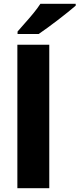

<svg xmlns="http://www.w3.org/2000/svg" viewBox="-20 -997 421 1017"><path d="M241 0H72V-760H241ZM381 -967Q365 -953 340 -933Q315 -913 286.5 -891Q258 -869 231 -849.5Q204 -830 185 -817H73V-830Q89 -849 112 -874.5Q135 -900 157.5 -927.5Q180 -955 194 -977H381Z"/></svg>

Font: Noto Sans Thai ExtraBold
Style: Regular
Weight: 800
Version: Version 2.001